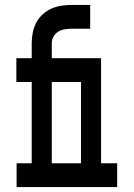

<svg xmlns="http://www.w3.org/2000/svg" viewBox="-20 -755 540 775"><path d="M47 0V-96H108V-424H46V-520H108V-580Q108 -601 112 -622Q116 -643 125.5 -662Q135 -681 150.5 -695.5Q166 -710 185 -719Q204 -728 225 -731.5Q246 -735 267 -735H344V-639H267Q253 -639 239.5 -636.5Q226 -634 214 -626.5Q202 -619 195.5 -606.5Q189 -594 189 -580V-520H324V-424H189V-96H266V0ZM234 0V-96H307V-424H243V-520H388V-96H453V0Z"/></svg>

Font: Iosevka Curly Slab
Style: Bold
Weight: 700
Monospace: yes
Designer: Belleve Invis
Foundry: Belleve Invis
Version: Version 22.1.2; ttfautohint (v1.8.4)